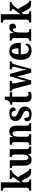

<svg xmlns="http://www.w3.org/2000/svg" viewBox="1977 -2778 810 4805"><g transform="rotate(-90 2382.5 -375.0)"><path d="M14 0H295V-50H284C260 -50 223 -58 223 -116V-196L260 -242L334 -100C380 -13 416 0 545 0H558V-50H554C526 -50 500 -79 468 -133L353 -333L404 -400C448 -460 485 -488 526 -488V-536H306V-488C334 -488 351 -477 351 -460C351 -450 348 -435 326 -407L219 -265C220 -272 223 -341 223 -376V-760H14V-710H26C49 -710 87 -702 87 -647V-117C87 -58 50 -50 26 -50H14Z M785 10C844 10 888 -10 919 -74H923L943 0H1119V-50H1112C1078 -50 1054 -56 1054 -115V-536H857V-486H860C894 -486 918 -479 918 -420V-224C918 -131 896 -69 841 -69C790 -69 777 -117 777 -210V-536H581V-486H583C626 -486 640 -474 640 -416V-187C640 -52 687 10 785 10Z M1159 0H1428V-50H1425C1386 -50 1364 -59 1364 -116V-312C1364 -393 1382 -469 1440 -469C1490 -469 1505 -419 1505 -333V0H1702V-50H1698C1659 -50 1641 -59 1641 -121V-355C1641 -490 1590 -548 1498 -548C1433 -548 1394 -525 1365 -462H1361L1350 -536H1163V-486H1167C1204 -486 1228 -477 1228 -420V-120C1228 -59 1202 -50 1163 -50H1159Z M1926 10C2049 10 2117 -55 2117 -159C2117 -249 2061 -291 1974 -327C1889 -362 1865 -381 1865 -428C1865 -469 1894 -492 1934 -492C1984 -492 2016 -456 2016 -388C2074 -388 2099 -411 2099 -453C2099 -502 2055 -547 1946 -547C1834 -547 1759 -495 1759 -393C1759 -301 1808 -260 1909 -218C1984 -187 2011 -165 2011 -121C2011 -77 1987 -46 1928 -46C1868 -46 1830 -93 1830 -174C1792 -174 1751 -157 1751 -102C1751 -34 1800 10 1926 10Z M2363 10C2423 10 2466 -4 2486 -13V-75C2467 -69 2445 -66 2422 -66C2381 -66 2366 -93 2366 -156V-475H2477V-536H2366V-659H2291C2282 -612 2268 -583 2252 -562C2234 -541 2205 -523 2164 -520V-475H2229V-147C2229 -30 2279 10 2363 10Z M2565 -433 2677 0H2773L2871 -352L2964 0H3060L3173 -408C3190 -473 3204 -486 3238 -486H3249V-536H3050V-486H3056C3093 -486 3112 -471 3112 -437C3112 -426 3108 -404 3104 -387L3066 -237C3054 -189 3048 -154 3044 -123H3041C3038 -149 3029 -198 3018 -237L2935 -532H2878L2789 -243C2777 -202 2766 -155 2762 -123H2759C2754 -154 2743 -214 2733 -262L2703 -400C2700 -415 2696 -433 2696 -444C2696 -477 2713 -486 2748 -486H2758V-536H2501V-486H2503C2537 -486 2553 -476 2565 -433Z M3516 10C3640 10 3693 -48 3693 -100C3693 -122 3681 -136 3665 -143C3644 -97 3607 -59 3547 -59C3470 -59 3429 -121 3426 -259H3712V-307C3712 -465 3633 -548 3506 -548C3368 -548 3288 -452 3288 -264C3288 -90 3365 10 3516 10ZM3576 -319H3428C3430 -428 3460 -488 3509 -488C3557 -488 3576 -422 3576 -319Z M3765 0H4057V-50H4029C3995 -50 3971 -58 3971 -117V-281C3971 -357 3990 -459 4041 -459C4074 -459 4082 -432 4082 -377C4152 -377 4194 -407 4194 -464C4194 -514 4164 -547 4099 -547C4029 -547 3994 -508 3969 -441H3964L3947 -536H3769V-486H3772C3810 -486 3833 -477 3833 -418V-122C3833 -59 3807 -50 3768 -50H3765Z M4221 0H4502V-50H4491C4467 -50 4430 -58 4430 -116V-196L4467 -242L4541 -100C4587 -13 4623 0 4752 0H4765V-50H4761C4733 -50 4707 -79 4675 -133L4560 -333L4611 -400C4655 -460 4692 -488 4733 -488V-536H4513V-488C4541 -488 4558 -477 4558 -460C4558 -450 4555 -435 4533 -407L4426 -265C4427 -272 4430 -341 4430 -376V-760H4221V-710H4233C4256 -710 4294 -702 4294 -647V-117C4294 -58 4257 -50 4233 -50H4221Z"/></g></svg>

Font: Noto Serif Armenian Condensed
Style: Bold
Weight: 700
Width: 3
Designer: Monotype Design Team
Foundry: Monotype Imaging Inc.
Version: Version 2.008